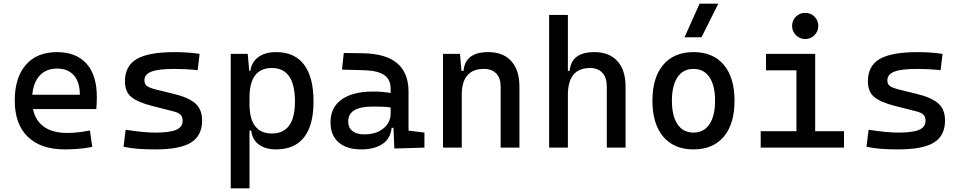

<svg xmlns="http://www.w3.org/2000/svg" viewBox="-20 -815 5313 1060"><path d="M337.9 9.8Q205.6 9.8 133.5 -59.8Q61.5 -129.4 61.5 -259.8Q61.5 -386.7 122.6 -457Q183.6 -527.3 294.9 -527.3Q399.9 -527.3 457.3 -463.9Q514.6 -400.4 514.6 -279.3Q514.6 -243.7 511.7 -212.9H162.1Q175.8 -147.9 223.6 -114.5Q271.5 -81.1 349.6 -81.1Q381.8 -81.1 413.1 -84.7Q444.3 -88.4 476.6 -94.7L489.3 -3.9Q443.4 4.9 405.3 7.3Q367.2 9.8 337.9 9.8ZM158.2 -292H420.9Q420.9 -361.8 387.7 -399.2Q354.5 -436.5 295.9 -436.5Q235.8 -436.5 200.2 -398.9Q164.6 -361.3 158.2 -292Z M838.9 9.8Q780.3 9.8 738.5 6.3Q696.8 2.9 662.1 -4.9L673.8 -98.6Q725.1 -90.8 764.4 -86.9Q803.7 -83 838.9 -83Q917.5 -83 952.9 -98.4Q988.3 -113.8 988.3 -147.5Q988.3 -170.9 975.8 -182.4Q963.4 -193.8 937.5 -200.2L818.4 -230.5Q741.7 -250 705.8 -278.8Q669.9 -307.6 669.9 -366.2Q669.9 -451.2 735.1 -489.3Q800.3 -527.3 945.3 -527.3Q1016.6 -527.3 1082 -517.6L1071.3 -427.7Q1031.7 -431.6 1001.5 -433.1Q971.2 -434.6 942.4 -434.6Q855.5 -434.6 816.4 -419.7Q777.3 -404.8 777.3 -371.1Q777.3 -348.6 793.5 -338.6Q809.6 -328.6 842.8 -320.3L938.5 -296.9Q1020 -277.3 1057.9 -244.6Q1095.7 -211.9 1095.7 -149.4Q1095.7 -65.9 1034.7 -28.1Q973.6 9.8 838.9 9.8Z M1253.9 224.6V-517.6H1347.7L1356 -423.8H1362.3Q1369.1 -472.7 1406.5 -500Q1443.8 -527.3 1504.4 -527.3Q1606.4 -527.3 1658.7 -458Q1710.9 -388.7 1710.9 -253.9Q1710.9 -124 1658.7 -57.1Q1606.4 9.8 1504.4 9.8Q1444.8 9.8 1408.4 -17.6Q1372.1 -44.9 1367.2 -93.8H1357.4V224.6ZM1357.4 -241.2Q1357.4 -78.1 1481.4 -78.1Q1608.4 -78.1 1608.4 -253.9Q1608.4 -439.5 1481.4 -439.5Q1357.4 -439.5 1357.4 -276.4Z M2157.2 4.9 2152.3 -109.4H2142.1Q2136.2 -49.8 2091.6 -20Q2046.9 9.8 1974.6 9.8Q1893.6 9.8 1849.1 -29.3Q1804.7 -68.4 1804.7 -139.6Q1804.7 -221.7 1866 -265.6Q1927.2 -309.6 2039.1 -309.6Q2094.7 -309.6 2136.7 -301.3V-325.2Q2136.7 -377 2100.3 -401.1Q2064 -425.3 1992.2 -427.2L1868.2 -430.7L1877.9 -522.5L1982.4 -521Q2110.8 -519 2173.1 -465.6Q2235.4 -412.1 2235.4 -309.6V-93.8L2323.2 -83V0ZM2136.7 -221.7Q2111.8 -225.6 2087.2 -226.1Q2062.5 -226.6 2037.1 -226.6Q1902.3 -226.6 1902.3 -144.5Q1902.3 -110.4 1925.5 -91.8Q1948.7 -73.2 1991.2 -73.2Q2039.6 -73.2 2072 -89.8Q2104.5 -106.4 2120.6 -132.3Q2136.7 -158.2 2136.7 -185.5Z M2744.1 0V-336.9Q2744.1 -383.8 2719.7 -409.2Q2695.3 -434.6 2651.4 -434.6Q2529.3 -434.6 2529.3 -291V0H2425.8V-517.6H2519.5L2527.8 -423.8H2539.1Q2547.9 -527.3 2675.8 -527.3Q2757.8 -527.3 2802.7 -477.5Q2847.7 -427.7 2847.7 -336.9V0Z M3330.1 0V-336.9Q3330.1 -386.2 3305.7 -412.8Q3281.2 -439.5 3237.3 -439.5Q3115.2 -439.5 3115.2 -291V0H3011.7V-732.4H3115.2V-423.8H3125Q3133.8 -527.3 3261.7 -527.3Q3343.8 -527.3 3388.7 -477.5Q3433.6 -427.7 3433.6 -336.9V0Z M3808.6 9.8Q3701.2 9.8 3641.6 -60.5Q3582 -130.9 3582 -258.8Q3582 -387.2 3641.6 -457.3Q3701.2 -527.3 3808.6 -527.3Q3916.5 -527.3 3975.8 -457.3Q4035.2 -387.2 4035.2 -258.8Q4035.2 -130.9 3975.8 -60.5Q3916.5 9.8 3808.6 9.8ZM3808.6 -83Q3865.7 -83 3896.7 -128.9Q3927.7 -174.8 3927.7 -258.8Q3927.7 -343.3 3896.7 -388.9Q3865.7 -434.6 3808.6 -434.6Q3751.5 -434.6 3720.5 -388.9Q3689.5 -343.3 3689.5 -258.8Q3689.5 -174.8 3720.5 -128.9Q3751.5 -83 3808.6 -83ZM3759.3 -609.4 3842.3 -794.9H3945.8L3853 -609.4Z M4179.7 0V-90.8H4377V-426.8H4209V-517.6H4480.5V-90.8H4639.6V0ZM4425.3 -599.6Q4395.5 -599.6 4374.3 -620.8Q4353 -642.1 4353 -671.9Q4353 -702.1 4374.3 -723.1Q4395.5 -744.1 4425.3 -744.1Q4455.6 -744.1 4476.6 -723.1Q4497.6 -702.1 4497.6 -671.9Q4497.6 -642.1 4476.6 -620.8Q4455.6 -599.6 4425.3 -599.6Z M4940.4 9.8Q4881.8 9.8 4840.1 6.3Q4798.3 2.9 4763.7 -4.9L4775.4 -98.6Q4826.7 -90.8 4866 -86.9Q4905.3 -83 4940.4 -83Q5019 -83 5054.4 -98.4Q5089.8 -113.8 5089.8 -147.5Q5089.8 -170.9 5077.4 -182.4Q5064.9 -193.8 5039.1 -200.2L4919.9 -230.5Q4843.3 -250 4807.4 -278.8Q4771.5 -307.6 4771.5 -366.2Q4771.5 -451.2 4836.7 -489.3Q4901.9 -527.3 5046.9 -527.3Q5118.2 -527.3 5183.6 -517.6L5172.9 -427.7Q5133.3 -431.6 5103 -433.1Q5072.8 -434.6 5043.9 -434.6Q4957 -434.6 4918 -419.7Q4878.9 -404.8 4878.9 -371.1Q4878.9 -348.6 4895 -338.6Q4911.1 -328.6 4944.3 -320.3L5040 -296.9Q5121.6 -277.3 5159.4 -244.6Q5197.3 -211.9 5197.3 -149.4Q5197.3 -65.9 5136.2 -28.1Q5075.2 9.8 4940.4 9.8Z"/></svg>

Font: CaskaydiaCove NFP
Style: Regular
Weight: 400
Designer: Aaron Bell
Foundry: Saja Typeworks
Version: Version 2111.001; VTT 6.35;Nerd Fonts 3.1.1